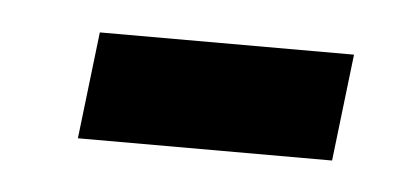

<svg xmlns="http://www.w3.org/2000/svg" viewBox="-25 -118 322 152"><g transform="rotate(5 136.0 -42.5)"><path d="M40 0H242L252 -85H50Z"/></g></svg>

Font: Noto Sans Arabic UI XCn XBd
Style: Regular
Weight: 800
Width: 2
Designer: Monotype Design Team, Nadine Chahine and Nizar Qandah
Foundry: Monotype Imaging Inc.
Version: Version 2.010